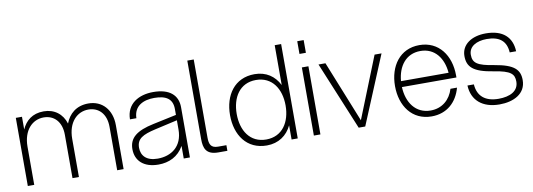

<svg xmlns="http://www.w3.org/2000/svg" viewBox="-57 -1076 4008 1443"><g transform="rotate(-10 1947.0 -354.0)"><path d="M744 -331V0H793V-336C793 -453 723 -532 617 -532C524 -532 468 -480 441 -410C418 -485 358 -532 276 -532C189 -532 137 -486 109 -423V-520H62V0H111V-291C111 -417 182 -487 268 -487C345 -487 403 -433 403 -331V0H452V-291C452 -417 523 -487 609 -487C686 -487 744 -433 744 -331Z M1252 0H1299V-383C1299 -475 1237 -532 1112 -532C1002 -532 906 -479 905 -360H954C956 -456 1032 -487 1112 -487C1203 -487 1251 -455 1251 -378V-333L1072 -295C944 -268 884 -223 884 -136C884 -48 945 12 1058 12C1138 12 1209 -20 1252 -96ZM935 -138C935 -207 983 -231 1079 -253L1251 -292V-221C1251 -92 1163 -33 1060 -33C974 -33 935 -77 935 -138Z M1406 -720V-121C1406 -51 1423 0 1516 0H1585V-43H1521C1466 -43 1455 -75 1455 -124V-720Z M2122 0V-720H2073V-416C2037 -487 1974 -532 1885 -532C1732 -532 1651 -412 1651 -260C1651 -108 1732 12 1885 12C1975 12 2040 -35 2075 -108V0ZM1702 -260C1702 -386 1764 -487 1888 -487C2012 -487 2075 -386 2075 -260C2075 -134 2012 -33 1888 -33C1764 -33 1702 -134 1702 -260Z M2245 0H2295V-520H2245ZM2245 -623H2294V-720H2245Z M2587 0H2637L2853 -520H2800L2613 -52L2425 -520H2372Z M3143 12C3260 12 3338 -61 3367 -168H3317C3293 -88 3231 -33 3143 -33C3028 -33 2965 -126 2960 -244H3376V-260C3376 -412 3291 -532 3143 -532C2994 -532 2910 -412 2910 -260C2910 -108 2994 12 3143 12ZM2961 -289C2970 -401 3032 -487 3143 -487C3253 -487 3315 -401 3324 -289Z M3661 12C3768 12 3863 -34 3863 -138C3863 -217 3823 -261 3673 -286C3545 -306 3512 -330 3512 -393C3512 -456 3572 -489 3650 -489C3747 -489 3798 -447 3803 -360H3852C3848 -467 3781 -532 3650 -532C3541 -532 3463 -479 3463 -392C3463 -309 3506 -265 3659 -241C3790 -221 3814 -192 3814 -136C3814 -63 3748 -31 3661 -31C3560 -31 3502 -79 3496 -170H3447C3452 -56 3531 12 3661 12Z"/></g></svg>

Font: Aspekta 200
Style: Regular
Weight: 200
Designer: Ivo Dolenc
Version: Version 2.000